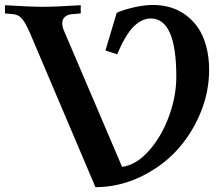

<svg xmlns="http://www.w3.org/2000/svg" viewBox="-24 -755 888 777"><path d="M448.2 -702.6 460 -708.5Q536.1 -734.9 596.2 -734.9Q632.3 -734.9 665 -725.3Q697.8 -715.8 726.8 -694.8Q755.9 -673.8 776.9 -643.6Q797.9 -613.3 810.1 -569.3Q822.3 -525.4 822.3 -472.2Q822.3 -380.4 785.2 -293.2Q748 -206.1 686.3 -141.1Q624.5 -76.2 539.3 -36.9Q454.1 2.4 362.3 2.4L97.2 -621.6Q81.1 -658.7 66.9 -676.8Q52.7 -694.8 33.2 -697.3Q25.4 -698.2 -3.9 -700.7V-733.9Q99.6 -727.5 148.9 -727.5Q199.2 -727.5 302.7 -733.9V-700.7L264.6 -697.3H265.1Q249 -695.8 238.5 -686.5Q228 -677.2 228 -661.6Q228 -645.5 235.4 -629.4L470.2 -79.6Q527.8 -87.4 579.1 -145.5Q630.4 -203.6 659.9 -284.7Q689.5 -365.7 689.5 -444.3Q689.5 -680.2 586.4 -680.2Q549.3 -680.2 516.1 -646.7Q482.9 -613.3 450.2 -535.2L402.8 -550.8Q413.1 -584.5 448.2 -702.6Z"/></svg>

Font: Flanker
Style: Bold
Weight: 700
Designer: Flanker
Foundry: Flanker
Version: Version 2.021